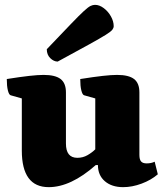

<svg xmlns="http://www.w3.org/2000/svg" viewBox="-20 -760 687 792"><path d="M181 12Q70 12 70 -139V-354L24 -367Q17 -369 12.5 -387Q8 -405 8 -434Q65 -443 101 -447Q137 -451 160 -451Q208 -451 230 -434Q252 -417 252 -379V-168Q252 -109 299 -109Q322 -109 341 -120Q360 -131 373 -144V-354L327 -367Q320 -369 315.5 -387Q311 -405 311 -434Q368 -443 404 -447Q440 -451 463 -451Q511 -451 533 -434Q555 -417 555 -379V-121Q555 -102 562 -94Q569 -86 585 -86Q604 -86 618 -93L631 -41Q603 -17 564 -2.5Q525 12 488 12Q441 12 412.5 -12.5Q384 -37 384 -79H375Q272 12 181 12ZM218 -506Q202 -506 187.5 -520Q173 -534 173 -557Q236 -623 271.5 -660Q307 -697 325.5 -714Q344 -731 353.5 -735.5Q363 -740 372 -740Q390 -740 408 -726.5Q426 -713 437.5 -692.5Q449 -672 449 -652Q449 -645 443.5 -637.5Q438 -630 416.5 -616.5Q395 -603 348 -577Q301 -551 218 -506Z"/></svg>

Font: Petrona Black
Style: Regular
Weight: 900
Designer: Ringo R. Seeber
Foundry: Ringo R. Seeber
Version: Version 2.001; ttfautohint (v1.8.3)